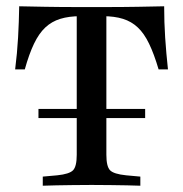

<svg xmlns="http://www.w3.org/2000/svg" viewBox="-20 -591 583 611"><path d="M266.1 -2.4Q238.7 -2.4 211.3 -2Q183.9 -1.6 159.3 -1.2Q134.7 -0.8 116.1 0V-29L162.1 -33.1Q200.8 -37.1 212.5 -49.2Q224.2 -61.3 224.2 -98.4V-201.6H318.5V-98.4Q318.5 -61.3 330.2 -49.2Q341.9 -37.1 381.5 -33.1L426.6 -29V0Q408.9 -0.8 384.3 -1.2Q359.7 -1.6 331.9 -2Q304 -2.4 277.4 -2.4H271.8ZM236.3 -539.5Q199.2 -539.5 171.8 -531Q144.4 -522.6 124.2 -503.6Q104 -484.7 88.3 -452Q72.6 -419.4 58.9 -370.2H28.2Q34.7 -421.8 37.5 -471.4Q40.3 -521 41.1 -571Q75.8 -570.2 123.8 -569.4Q171.8 -568.5 240.3 -568.5H303.2Q371 -568.5 419.4 -569.4Q467.7 -570.2 502.4 -571Q502.4 -521 505.6 -471.4Q508.9 -421.8 514.5 -370.2H484.7Q470.2 -419.4 454.4 -452Q438.7 -484.7 418.5 -503.6Q398.4 -522.6 371.4 -531Q344.4 -539.5 307.3 -539.5ZM224.2 -201.6V-551.6H318.5V-201.6ZM102.4 -215.3V-244.4H441.9V-215.3Z"/></svg>

Font: Playfair 5pt SemiExpanded Light Medium
Style: Regular
Weight: 500
Version: Version 2.203